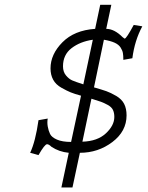

<svg xmlns="http://www.w3.org/2000/svg" viewBox="-20 -661 626 811"><path d="M403.3 -640.6H450.2L428.7 -539.1Q462.9 -539.1 498 -503.9Q498 -503.9 502 -501Q504.9 -498 506.8 -498Q513.7 -498 544.9 -555.7L581.1 -549.8Q548.8 -490.2 539.1 -415L501 -408.2Q501 -426.8 499 -437.5Q497.1 -448.2 489.3 -460.4Q481.4 -472.7 464.4 -480.5Q447.3 -488.3 418.9 -493.2L377 -292Q411.1 -282.2 429.2 -275.9Q447.3 -269.5 470.7 -255.9Q494.1 -242.2 504.4 -222.2Q514.6 -202.1 514.6 -173.8Q514.6 -106.4 454.6 -61Q394.5 -15.6 317.4 -15.6L286.1 130.9H239.3L270.5 -15.6Q229.5 -19.5 197.3 -41Q186.5 -51.8 178.7 -51.8Q168.9 -51.8 142.6 -5.9L107.4 -15.6Q129.9 -63.5 142.6 -153.3L181.6 -160.2Q178.7 -144.5 181.6 -127Q184.6 -109.4 191.4 -95.2Q198.2 -81.1 220.7 -71.3Q243.2 -61.5 280.3 -61.5L322.3 -256.8Q293.9 -264.6 278.3 -271Q262.7 -277.3 239.3 -290.5Q215.8 -303.7 204.6 -324.2Q193.4 -344.7 193.4 -372.1Q193.4 -431.6 243.7 -482.4Q293.9 -533.2 381.8 -539.1ZM332 -304.7 372.1 -493.2Q318.4 -485.4 282.2 -457.5Q246.1 -429.7 246.1 -380.9Q246.1 -357.4 258.8 -342.3Q271.5 -327.1 285.2 -321.3Q298.8 -315.4 332 -304.7ZM366.2 -244.1 328.1 -62.5Q391.6 -64.5 427.2 -97.7Q462.9 -130.9 462.9 -167Q462.9 -184.6 457 -196.8Q451.2 -209 435.1 -217.8Q418.9 -226.6 406.7 -231Q394.5 -235.4 366.2 -244.1Z"/></svg>

Font: Thabit-Oblique
Style: Oblique
Weight: 500
Designer: Regenerated by Nadim Shaikli
Foundry: MAK Alagha
Version: 0.01